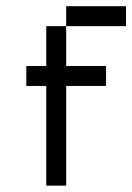

<svg xmlns="http://www.w3.org/2000/svg" viewBox="-20 -582 415 602"><path d="M125 -500H187.5V-375H312.5V-312.5H187.5V0H125V-312.5H62.5V-375H125ZM187.5 -562.5H375V-500H187.5Z"/></svg>

Font: Pixel Operator
Style: Regular
Weight: 400
Designer: Jayvee Enaguas (HarvettFox96)
Version: 2016.04.25